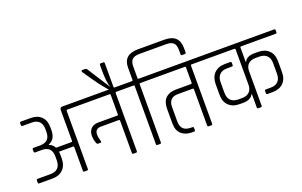

<svg xmlns="http://www.w3.org/2000/svg" viewBox="-99 -1309 2736 1742"><g transform="rotate(-20 1269.0 -438.0)"><path d="M480 -623H600Q612 -623 612 -612V-593Q612 -581 600 -581H516Q506 -581 506 -572V-12Q506 0 495 0H469Q458 0 458 -12V-239Q458 -248 448 -248H314Q316 -232 316 -224V-182Q316 -116 278 -77.5Q240 -39 174 -39H48Q36 -39 36 -50V-72Q36 -83 48 -83H172Q219 -83 243.5 -108.5Q268 -134 268 -182V-220Q268 -316 172 -316H109Q97 -316 97 -328V-349Q97 -360 109 -360H172Q268 -360 268 -457V-482Q268 -530 243.5 -555.5Q219 -581 172 -581H83Q71 -581 71 -593V-612Q71 -623 83 -623H175Q242 -623 279 -586Q316 -549 316 -482V-455Q316 -367 249 -341V-337Q284 -324 301 -291H448Q458 -291 458 -300V-599Q458 -609 464 -616Q470 -623 480 -623Z M922 -581H596Q584 -581 584 -593V-612Q584 -623 596 -623H1073Q1085 -623 1085 -612V-593Q1085 -581 1073 -581H989Q979 -581 979 -572V-12Q979 0 968 0H942Q931 0 931 -12V-322Q931 -332 921 -332H750Q691 -332 691 -274Q691 -253 697.5 -231.5Q704 -210 704 -205Q704 -195 694 -195H674Q662 -195 658 -206Q643 -240 643 -281.5Q643 -323 668 -349Q693 -375 740 -375H921Q931 -375 931 -384V-572Q931 -581 922 -581Z M996 -605H947Q887 -669 821 -764L759 -854L756 -863Q756 -872 767 -872H791Q804 -872 811 -861L948 -647L951 -648Q932 -688 932 -825V-861Q932 -872 944 -872H968Q979 -872 979 -861V-632Q979 -623 987 -623H996Z M1304 -876H1560Q1701 -876 1701 -744V-702Q1701 -690 1689 -690H1663Q1652 -690 1652 -702V-743Q1652 -792 1630 -812Q1608 -832 1560 -832H1304Q1255 -832 1233 -811.5Q1211 -791 1211 -743V-632Q1211 -623 1221 -623H1305Q1317 -623 1317 -612V-593Q1317 -581 1305 -581H1221Q1211 -581 1211 -572V-12Q1211 0 1200 0H1174Q1163 0 1163 -12V-572Q1163 -581 1153 -581H1070Q1058 -581 1058 -593V-612Q1058 -623 1070 -623H1153Q1163 -623 1163 -632V-749Q1163 -876 1304 -876Z M1416 -275V-138Q1416 -43 1513 -43H1526Q1539 -43 1539 -32V-11Q1539 0 1526 0H1507Q1444 0 1406 -34.5Q1368 -69 1368 -139V-276Q1368 -347 1404 -381Q1440 -415 1503 -415H1648Q1658 -415 1658 -424V-572Q1658 -581 1649 -581H1300Q1288 -581 1288 -593V-612Q1288 -623 1300 -623H1800Q1812 -623 1812 -612V-593Q1812 -581 1800 -581H1716Q1706 -581 1706 -572V-12Q1706 0 1695 0H1669Q1658 0 1658 -12V-361Q1658 -370 1648 -370H1506Q1416 -370 1416 -275Z M2184 -572V-434H2188Q2210 -481 2286 -481H2320Q2386 -481 2424 -443.5Q2462 -406 2462 -340V-234Q2462 -168 2424 -130.5Q2386 -93 2320 -93H2271Q2259 -93 2259 -105V-126Q2259 -137 2271 -137H2317Q2364 -137 2389 -162.5Q2414 -188 2414 -236V-338Q2414 -386 2388.5 -411.5Q2363 -437 2316 -437H2280Q2234 -437 2209 -413Q2184 -389 2184 -344V-12Q2184 0 2173 0H2148Q2137 0 2137 -12V-140H2133Q2108 -93 2036 -93H2001Q1935 -93 1897 -130.5Q1859 -168 1859 -234V-340Q1860 -406 1898 -443.5Q1936 -481 2001 -481H2051Q2063 -481 2063 -470V-448Q2063 -437 2051 -437H2005Q1958 -437 1932.5 -411.5Q1907 -386 1907 -338V-236Q1907 -188 1932.5 -162.5Q1958 -137 2006 -137H2041Q2087 -137 2112 -161.5Q2137 -186 2137 -230V-572Q2137 -581 2127 -581H1796Q1784 -581 1784 -593V-612Q1784 -623 1796 -623H2526Q2538 -623 2538 -612V-593Q2538 -581 2526 -581H2194Q2184 -581 2184 -572Z"/></g></svg>

Font: Rajdhani
Style: Regular
Weight: 400
Designer: Satya Rajpurohit, Jyotish Sonowal
Foundry: Indian Type Foundry
Version: Version 1.201;PS 1.0;hotconv 1.0.78;makeotf.lib2.5.61930; tt